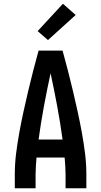

<svg xmlns="http://www.w3.org/2000/svg" viewBox="-20 -1005 540 1025"><path d="M59 0V-74Q59 -130 66 -186Q73 -242 83 -297Q93 -352 105 -407Q117 -462 130 -517Q143 -572 157 -626.5Q171 -681 186 -735H314Q329 -681 343 -626.5Q357 -572 370 -517Q383 -462 395 -407Q407 -352 417 -297Q427 -242 434 -186Q441 -130 441 -74V0H330V-74Q330 -96 328.5 -118.5Q327 -141 325 -164H175Q173 -141 171.5 -118.5Q170 -96 170 -74V0ZM186 -260H314Q302 -349 285.5 -437.5Q269 -526 250 -614Q231 -526 214.5 -437.5Q198 -349 186 -260ZM236 -791 181 -839 316 -985 384 -925Z"/></svg>

Font: Iosevka SS08 Regular
Style: Bold
Weight: 700
Monospace: yes
Designer: Belleve Invis
Foundry: Belleve Invis
Version: Version 16.3.4; ttfautohint (v1.8.4)